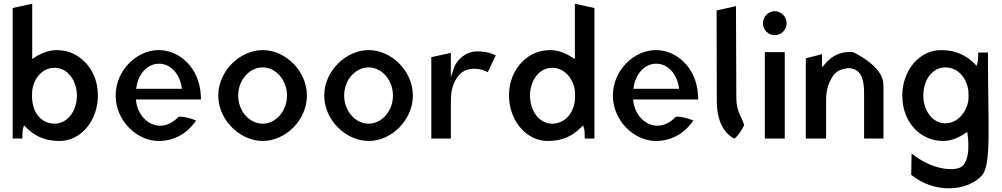

<svg xmlns="http://www.w3.org/2000/svg" viewBox="-20 -754 5381 1031"><path d="M299 3C412 3 497 -99 505 -222C515 -370 415 -473 312 -483C304 -484 295 -485 286 -485C242 -485 200 -468 165 -445L153 -437V-734L48 -711V-10H100C100 -24 100 -51 104 -65L109 -81L121 -69C161 -29 214 3 299 3ZM152 -237C152 -247 152 -256 153 -267V-268C162 -335 208 -390 273 -390C344 -390 393 -320 393 -241C393 -160 344 -90 273 -90C202 -90 152 -149 152 -237Z M711 -209 710 -220H1059C1059 -229 1059 -236 1058 -245C1050 -389 945 -485 832 -485C714 -485 601 -376 601 -241C601 -107 714 3 832 3C911 3 984 -34 1033 -107C1010 -116 970 -130 939 -127C907 -93 870 -77 834 -79C770 -83 720 -140 711 -209ZM955 -289 957 -277H711L713 -288C723 -354 769 -412 834 -412C895 -412 943 -359 955 -289Z M1259 -241C1259 -324 1319 -392 1390 -392C1462 -392 1521 -324 1521 -241C1521 -158 1462 -90 1390 -90C1319 -90 1259 -158 1259 -241ZM1152 -241C1152 -109 1269 3 1391 3C1513 3 1628 -109 1628 -241C1628 -373 1513 -485 1391 -485C1269 -485 1152 -373 1152 -241Z M1828 -241C1828 -324 1888 -392 1959 -392C2031 -392 2090 -324 2090 -241C2090 -158 2031 -90 1959 -90C1888 -90 1828 -158 1828 -241ZM1721 -241C1721 -109 1838 3 1960 3C2082 3 2197 -109 2197 -241C2197 -373 2082 -485 1960 -485C1838 -485 1721 -373 1721 -241Z M2642 -456C2627 -464 2599 -478 2542 -478C2479 -478 2431 -430 2418 -390L2401 -340V-470L2296 -447V-10H2401V-201C2401 -220 2402 -240 2404 -258V-259C2413 -314 2445 -377 2507 -383C2510 -384 2515 -385 2520 -385C2561 -385 2584 -375 2599 -366Z M2922 3C3007 3 3059 -29 3099 -69L3111 -81L3116 -65C3120 -51 3120 -27 3120 -10H3172V-711L3067 -734V-437L3054 -445C3018 -468 2978 -485 2934 -485C2925 -485 2915 -484 2907 -483C2804 -473 2704 -370 2714 -222C2722 -99 2809 3 2922 3ZM3067 -266C3067 -260 3068 -253 3068 -246C3068 -234 3067 -224 3067 -215V-214C3058 -141 3010 -90 2945 -90C2874 -90 2826 -160 2826 -241C2826 -320 2874 -390 2945 -390C3010 -390 3057 -335 3067 -268Z M3381 -209 3380 -220H3729C3729 -229 3729 -236 3728 -245C3720 -389 3615 -485 3502 -485C3384 -485 3271 -376 3271 -241C3271 -107 3384 3 3502 3C3581 3 3654 -34 3703 -107C3680 -116 3640 -130 3609 -127C3577 -93 3540 -77 3504 -79C3440 -83 3390 -140 3381 -209ZM3625 -289 3627 -277H3381L3383 -288C3393 -354 3439 -412 3504 -412C3565 -412 3613 -359 3625 -289Z M3922 -10C3938 -15 3970 -66 3976 -82C3970 -112 3934 -154 3934 -224L3932 -721L3828 -698L3829 -210C3829 -112 3863 -41 3922 -10Z M4077 -629C4077 -593 4106 -565 4140 -565C4175 -565 4204 -594 4204 -629C4204 -665 4174 -694 4140 -694C4106 -694 4077 -665 4077 -629ZM4194 -10V-474H4087V-10Z M4724 -10V-270C4724 -283 4724 -294 4723 -307C4718 -403 4558 -476 4558 -475C4547 -475 4535 -475 4525 -474C4474 -469 4438 -444 4411 -411L4394 -393V-463L4307 -441V-10H4416V-216C4416 -265 4427 -303 4445 -333C4460 -362 4483 -380 4518 -385C4523 -387 4529 -388 4535 -388C4595 -388 4620 -340 4620 -260V-10Z M5180 -214C5168 -147 5120 -92 5056 -92C4985 -92 4938 -163 4938 -241C4938 -323 4985 -392 5056 -392C5121 -392 5169 -341 5180 -268V-267C5180 -258 5181 -248 5181 -237C5181 -229 5180 -222 5180 -216ZM5252 189C5305 132 5285 -83 5285 -472H5233C5233 -458 5233 -431 5229 -417L5224 -401L5212 -413C5171 -453 5118 -485 5033 -485C4914 -485 4825 -372 4825 -241C4825 -95 4925 3 5044 3C5088 3 5126 -14 5162 -38L5174 -45L5176 -30C5176 -30 5199 117 5135 146C5098 163 4988 161 4875 70L4873 185C5002 289 5176 272 5252 189Z"/></svg>

Font: Bluebird
Style: LiNrw
Weight: 300
Designer: Jasper
Foundry: Cannot Into Space Fonts
Version: Version 0.98